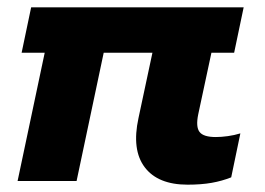

<svg xmlns="http://www.w3.org/2000/svg" viewBox="-20 -494 724 524"><path d="M492 10Q411 10 375 -37.5Q339 -85 358 -172L396 -350H263L189 0H28L102 -350H39L65 -474H645L619 -350H557L521 -182Q514 -148 524.5 -134Q535 -120 569 -120Q584 -120 602 -122.5Q620 -125 636 -130L611 -10Q586 0 557.5 5Q529 10 492 10Z"/></svg>

Font: Kanit SemiBold
Style: Italic
Weight: 600
Italic angle: -12°
Designer: Katatrad Team
Foundry: CadsonDemak
Version: Version 2.000; ttfautohint (v1.8.3)